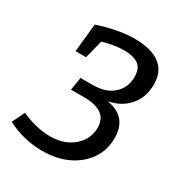

<svg xmlns="http://www.w3.org/2000/svg" viewBox="-169 -832 911 965"><g transform="rotate(30 286.0 -349.5)"><path d="M212 11Q158 11 106 -2Q54 -15 8 -39L43 -112Q83 -93 127 -82.5Q171 -72 210 -72Q266 -72 308 -93Q350 -114 373.5 -149.5Q397 -185 397 -229Q397 -328 261 -328H185L197 -403H267Q345 -403 387.5 -442.5Q430 -482 430 -542Q430 -593 400.5 -613Q371 -633 321 -633Q292 -633 260.5 -628Q229 -623 196 -613L169 -507H108L125 -671Q181 -690 235.5 -700Q290 -710 338 -710Q395 -710 438.5 -695Q482 -680 507.5 -646.5Q533 -613 533 -558Q533 -484 490 -434Q447 -384 375 -370Q440 -358 468.5 -321.5Q497 -285 497 -227Q497 -157 460.5 -103.5Q424 -50 360 -19.5Q296 11 212 11Z"/></g></svg>

Font: Bitter Medium
Style: Italic
Weight: 500
Italic angle: -9°
Designer: Sol Matas, and Bitter project Authors
Foundry: Sol Matas
Version: Version 2.001